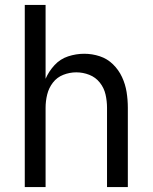

<svg xmlns="http://www.w3.org/2000/svg" viewBox="-20 -755 616 775"><path d="M80 0H164V-320Q164 -347 170.5 -373.5Q177 -400 193.5 -421.5Q210 -443 235.5 -453Q261 -463 288 -463Q315 -463 340.5 -453Q366 -443 383 -421.5Q400 -400 406 -373.5Q412 -347 412 -320V0H496V-320Q496 -352 491 -383.5Q486 -415 472.5 -444Q459 -473 436 -495.5Q413 -518 382.5 -528Q352 -538 320 -538Q287 -538 255 -527.5Q223 -517 200 -492Q177 -467 164 -437V-735H80Z"/></svg>

Font: Iosevka SS01 Extended
Style: Regular
Weight: 400
Width: 7
Monospace: yes
Designer: Belleve Invis
Foundry: Belleve Invis
Version: Version 3.4.7; ttfautohint (v1.8.3)